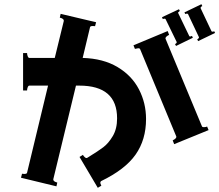

<svg xmlns="http://www.w3.org/2000/svg" viewBox="-20 -864 1045 915"><path d="M876 -797Q874 -799 872 -799Q867 -799 863 -797L859 -805L940 -844L944 -835Q941 -834 938 -831Q935 -828 936 -825L988 -715Q990 -713 992 -713Q997 -713 1001 -715L1005 -707L924 -668L920 -677Q923 -678 926 -681Q929 -684 928 -687ZM769 -773Q768 -775 764 -775Q760 -775 756 -773L752 -782L833 -820L837 -812Q827 -805 829 -802L882 -692Q884 -690 886 -690Q889 -690 895 -693L899 -684L819 -645L814 -654Q817 -655 820 -658Q823 -661 822 -664ZM374 -588Q472 -585 540 -544.5Q608 -504 642 -438.5Q676 -373 676 -297Q676 -198 626 -127Q576 -56 462 -1Q458 2 458 7Q458 11 463 21L446 31L359 -116L375 -126Q379 -119 385 -114Q391 -109 396 -112L404 -117Q448 -144 472.5 -162.5Q497 -181 517.5 -215.5Q538 -250 538 -300Q538 -456 358 -456H342L234 -10V-8Q234 1 253 6L249 24L80 -17L85 -36Q88 -35 96 -35Q108 -35 109 -41L209 -456H120Q115 -456 112 -448Q109 -440 109 -433H90V-611H109Q109 -604 112 -596Q115 -588 120 -588H241L284 -764V-766Q284 -775 265 -780L269 -798L438 -758L433 -739Q430 -740 422 -740Q410 -740 409 -734ZM942 -263Q943 -258 952 -258Q961 -258 967 -261L974 -244L810 -177L803 -195Q823 -205 820 -214L648 -629Q647 -634 638 -634Q635 -634 623 -631L616 -648L779 -716L786 -698Q766 -688 769 -679Z"/></svg>

Font: Aoboshi One
Style: Regular
Weight: 400
Designer: IKIMOJI
Foundry: Natsumi Matsuba
Version: Version 1.000; ttfautohint (v1.8.3)